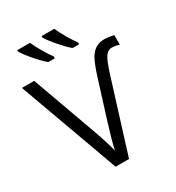

<svg xmlns="http://www.w3.org/2000/svg" viewBox="-216 -1061 1092 1191"><g transform="rotate(-30 330.0 -465.5)"><path d="M606.9 -651.9Q581.1 -652.3 562 -627Q543 -601.6 515.1 -513.2L355 0H258.8L0 -713.9H87.9L252.9 -255.9Q288.1 -158.7 305.2 -88.9Q320.8 -159.2 355 -268.1L434.1 -521Q462.9 -614.3 483.4 -651.4Q503.9 -688.5 530.8 -704.1Q557.6 -719.7 589.8 -720.2Q622.1 -720.2 660.2 -710.9V-642.1Q632.8 -651.9 606.9 -651.9ZM269 -771H222.2Q194.8 -792.5 152.3 -841.3Q109.9 -890.1 91.8 -920.9V-931.2H183.1Q219.2 -852.1 269 -783.2ZM442.9 -771H396Q370.1 -791.5 327.1 -840.8Q284.2 -890.1 266.1 -920.9V-931.2H356.9Q393.1 -852.1 442.9 -783.2Z"/></g></svg>

Font: OpenSans-Regular
Style: Regular
Weight: 400
Foundry: Ascender Corporation
Version: Version 1.10